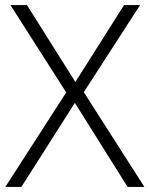

<svg xmlns="http://www.w3.org/2000/svg" viewBox="-20 -734 588 754"><path d="M547 0 309 -372 530 -714H467L276 -412L86 -714H21L240 -371L1 0H64L274 -330L481 0Z"/></svg>

Font: Noto Sans Malayalam Light
Style: Regular
Weight: 300
Designer: Jelle Bosma - Monotype Design Team
Foundry: Monotype Imaging Inc.
Version: Version 2.104